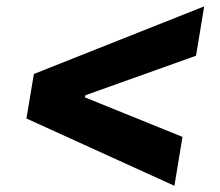

<svg xmlns="http://www.w3.org/2000/svg" viewBox="-20 -602 706 617"><path d="M64.9 -221.2 88.9 -364.3 636.2 -581.5 609.9 -422.9 254.4 -295.9 252.9 -289.1 566.4 -162.1 540.5 -4.9Z"/></svg>

Font: Inter Display ExtraBold
Style: Italic
Weight: 800
Italic angle: -9.39999°
Designer: Rasmus Andersson
Foundry: rsms
Version: Version 4.000;git-a52131595